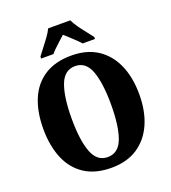

<svg xmlns="http://www.w3.org/2000/svg" viewBox="-165 -1052 1054 1183"><g transform="rotate(-20 362.5 -460.5)"><path d="M363 10Q257 10 187 -36Q117 -82 82.5 -165Q48 -248 48 -359Q48 -470 82.5 -552Q117 -634 187.5 -679.5Q258 -725 364 -725Q465 -725 534.5 -679.5Q604 -634 640.5 -551.5Q677 -469 677 -358Q677 -247 640.5 -164.5Q604 -82 534 -36Q464 10 363 10ZM363 -60Q434 -60 463 -138.5Q492 -217 492 -358Q492 -499 463 -577.5Q434 -656 364 -656Q293 -656 263.5 -577.5Q234 -499 234 -358Q234 -217 263.5 -138.5Q293 -60 363 -60ZM184 -784Q198 -803 218.5 -829Q239 -855 258.5 -882Q278 -909 288 -931H433Q443 -909 462 -882Q481 -855 502 -829Q523 -803 537 -784V-771H456Q449 -780 431 -797.5Q413 -815 393 -833Q373 -851 360 -863Q346 -850 327 -833Q308 -816 291 -799.5Q274 -783 265 -771H184Z"/></g></svg>

Font: Noto Serif Hebrew Condensed Black
Style: Regular
Weight: 900
Width: 3
Designer: Monotype Design Team
Foundry: Monotype Imaging Inc.
Version: Version 2.004; ttfautohint (v1.8.4.7-5d5b)